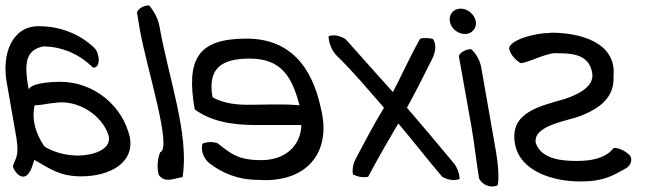

<svg xmlns="http://www.w3.org/2000/svg" viewBox="-27 -642 2396 711"><path d="M454 -133C471 -37 377 11 274 11C192 11 158 -18 100 -50C92 -27 91 -13 73 7C46 27 20 -18 21 -27C31 -60 44 -61 34 -130L-2 -336C-21 -442 17 -545 116 -545C201 -545 271 -513 321 -466C343 -447 347 -387 317 -392C275 -434 211 -470 133 -470C62 -456 64 -397 79 -311C90 -334 156 -339 197 -339C318 -339 427 -253 454 -133ZM376 -137C354 -215 261 -275 175 -261C148 -259 126 -252 101 -252C90 -198 104 -150 137 -100C169 -79 216 -66 262 -66C309 -66 385 -84 376 -137Z M564 -542C596 -359 675 -142 649 14C616 18 586 38 561 6C552 -27 558 -57 566 -78C612 -92 516 -391 491 -531L480 -597C486 -610 504 -622 525 -622C542 -603 559 -573 564 -542Z M1161 -242C1204 -72 1103 37 928 24C853 24 795 -2 749 -37C724 -57 716 -89 723 -110C740 -117 758 -118 778 -112C828 -73 854 -49 941 -49C1029 -49 1087 -102 1089 -179H920C825 -179 751 -195 694 -237C662 -421 703 -499 886 -499C1045 -499 1128 -397 1161 -242ZM1082 -252C1054 -360 1013 -425 898 -425C794 -425 741 -390 760 -282C793 -263 836 -254 889 -254C952 -254 1021 -258 1082 -252Z M1675 21C1653 29 1629 23 1611 13C1561 -45 1499 -125 1448 -185C1415 -129 1377 -64 1336 13C1317 16 1298 13 1280 4C1277 -14 1280 -36 1290 -53C1324 -118 1356 -179 1395 -243C1337 -309 1291 -366 1218 -438C1199 -457 1189 -491 1190 -508C1212 -516 1237 -507 1253 -497C1309 -433 1371 -365 1428 -301C1457 -356 1491 -432 1529 -499C1544 -502 1560 -502 1576 -498C1588 -481 1588 -458 1576 -429C1547 -370 1510 -298 1480 -243C1521 -196 1595 -108 1649 -43C1668 -23 1675 6 1675 21Z M1735 -563C1739 -538 1721 -516 1695 -516C1668 -516 1643 -537 1639 -562C1634 -588 1652 -610 1679 -610C1705 -610 1730 -589 1735 -563ZM1801 -130C1811 -75 1825 2 1816 44C1790 57 1756 41 1747 18C1737 -41 1729 -116 1719 -172L1672 -435C1678 -448 1697 -460 1718 -460C1734 -446 1750 -420 1755 -393Z M2305 -67C2315 -55 2312 -35 2295 -21C2241 9 2210 30 2121 30C2024 30 1898 -6 1880 -110C1859 -227 1974 -249 2066 -276C2101 -288 2176 -317 2166 -372C2154 -442 2092 -445 2028 -445C1993 -445 1913 -403 1899 -409C1880 -422 1862 -441 1858 -464C1866 -497 1958 -520 2009 -520L2014 -521C2121 -521 2257 -485 2245 -360C2249 -278 2190 -240 2126 -214C2078 -194 1945 -179 1957 -112C1979 -50 2060 -46 2110 -46C2178 -46 2220 -62 2246 -94C2264 -95 2288 -84 2305 -67Z"/></svg>

Font: Snowfall
Style: RevObl
Weight: 400
Designer: Jasper
Foundry: Cannot Into Space Fonts
Version: Version 0.9